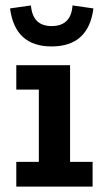

<svg xmlns="http://www.w3.org/2000/svg" viewBox="-20 -687 385 707"><path d="M40 -447H238V-91H321V0H40V-91H123V-357H40ZM170 -516Q35 -516 17 -656L94 -667Q100 -591 170 -591Q242 -591 247 -667L324 -656Q306 -516 170 -516Z"/></svg>

Font: Podkova
Style: Bold
Weight: 700
Designer: Ilya Yudin
Foundry: Cyreal (www.cyreal.org)
Version: Version 2.102; ttfautohint (v1.8.1.43-b0c9)